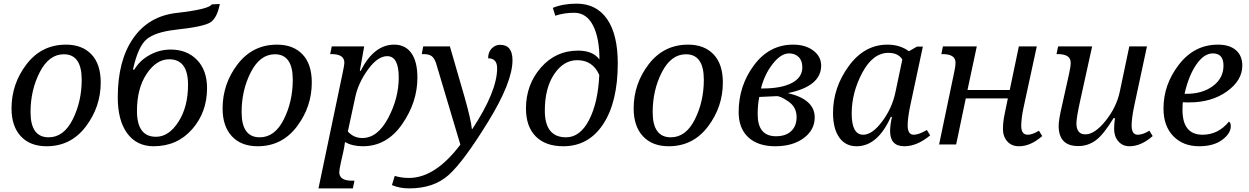

<svg xmlns="http://www.w3.org/2000/svg" viewBox="-20 -790 6833 1050"><path d="M340.8 -545.9Q429.2 -545.9 480 -492.7Q530.8 -439.5 530.8 -338.9Q530.8 -205.6 449.2 -97.9Q367.7 9.8 234.9 9.8Q144.5 9.8 93.8 -44.9Q43 -99.6 43 -196.8Q43 -331.5 125.2 -438.7Q207.5 -545.9 340.8 -545.9ZM246.1 -39.1Q328.6 -39.1 377.7 -137Q426.8 -234.9 426.8 -354Q426.8 -493.2 329.1 -493.2Q247.6 -493.2 197.3 -395Q147 -296.9 147 -176.8Q147 -39.1 246.1 -39.1Z M1138.2 -766.1 1182.1 -768.1Q1168 -695.3 1134 -669.9Q1100.1 -644.5 938 -627Q828.1 -614.3 781.5 -575Q734.9 -535.6 707 -409.2H714.4Q744.1 -459.5 798.6 -489.3Q853 -519 913.1 -519Q1002.4 -519 1057.4 -462.4Q1112.3 -405.8 1112.3 -308.1Q1112.3 -175.8 1030.5 -83Q948.7 9.8 820.3 9.8Q728 9.8 676 -60.5Q624 -130.9 624 -257.8Q624 -459 708.3 -580.3Q792.5 -701.7 945.3 -719.2Q1122.6 -739.3 1138.2 -766.1ZM833 -42Q903.3 -42 955.8 -123.8Q1008.3 -205.6 1008.3 -326.2Q1008.3 -465.8 905.3 -465.8Q835 -465.8 782 -386.2Q729 -306.6 729 -183.1Q729 -42 833 -42Z M1495.1 -545.9Q1583.5 -545.9 1634.3 -492.7Q1685.1 -439.5 1685.1 -338.9Q1685.1 -205.6 1603.5 -97.9Q1522 9.8 1389.2 9.8Q1298.8 9.8 1248 -44.9Q1197.3 -99.6 1197.3 -196.8Q1197.3 -331.5 1279.5 -438.7Q1361.8 -545.9 1495.1 -545.9ZM1400.4 -39.1Q1482.9 -39.1 1532 -137Q1581.1 -234.9 1581.1 -354Q1581.1 -493.2 1483.4 -493.2Q1401.9 -493.2 1351.6 -395Q1301.3 -296.9 1301.3 -176.8Q1301.3 -39.1 1400.4 -39.1Z M1918.5 198.2 1909.7 240.2H1721.7L1854.5 -394Q1863.3 -436 1863.3 -446.8Q1863.3 -494.1 1793.5 -494.1H1785.6L1794.4 -536.1H1971.7L1947.8 -402.8H1952.6Q2024.9 -545.9 2135.7 -545.9Q2196.8 -545.9 2229.7 -499.5Q2262.7 -453.1 2262.7 -365.2Q2262.7 -231 2179 -110.6Q2095.2 9.8 1964.4 9.8Q1907.2 9.8 1866.7 -13.2Q1862.3 19 1858.4 35.2L1844.7 96.2Q1835.4 137.7 1835.4 151.9Q1835.4 198.2 1905.3 198.2ZM1882.3 -70.8Q1914.6 -35.2 1961.4 -35.2Q2044.9 -35.2 2102.8 -144.3Q2160.6 -253.4 2160.6 -366.2Q2160.6 -482.9 2097.7 -482.9Q2045.9 -482.9 1993.2 -410.9Q1940.4 -338.9 1923.3 -261.2Z M2365.7 -440.9Q2356.9 -470.2 2341.8 -482.2Q2326.7 -494.1 2296.9 -494.1H2286.6L2294.4 -536.1H2440.4L2518.6 -266.1Q2554.7 -140.6 2560.5 -85H2563.5Q2698.7 -290.5 2698.7 -417Q2698.7 -471.2 2649.4 -471.2Q2649.4 -504.9 2668.9 -524.9Q2688.5 -544.9 2714.8 -544.9Q2782.7 -544.9 2782.7 -460.9Q2782.7 -340.3 2647.9 -121.8Q2513.2 96.7 2431.9 168.5Q2350.6 240.2 2217.8 240.2Q2165 240.2 2123.5 222.2L2138.7 171.9Q2173.8 183.1 2216.8 183.1Q2359.9 183.1 2497.6 1Z M3258.3 -464.8Q3258.3 -583 3222.7 -651.6Q3187 -720.2 3119.6 -720.2Q3065.4 -720.2 3016.6 -704.1L3003.4 -747.1Q3059.1 -770 3133.3 -770Q3241.2 -770 3299.8 -686Q3358.4 -602.1 3358.4 -443.8Q3358.4 -232.4 3278.8 -111.3Q3199.2 9.8 3060.5 9.8Q2962.9 9.8 2909.7 -44.2Q2856.4 -98.1 2856.4 -196.8Q2856.4 -326.2 2937.5 -419.7Q3018.6 -513.2 3141.6 -513.2Q3222.2 -513.2 3258.3 -464.8ZM3257.3 -379.9Q3221.7 -460.9 3136.7 -460.9Q3062 -460.9 3010.7 -384.5Q2959.5 -308.1 2959.5 -185.1Q2959.5 -39.1 3075.7 -39.1Q3152.3 -39.1 3201.4 -133.8Q3250.5 -228.5 3257.3 -379.9Z M3743.2 -545.9Q3831.5 -545.9 3882.3 -492.7Q3933.1 -439.5 3933.1 -338.9Q3933.1 -205.6 3851.6 -97.9Q3770 9.8 3637.2 9.8Q3546.9 9.8 3496.1 -44.9Q3445.3 -99.6 3445.3 -196.8Q3445.3 -331.5 3527.6 -438.7Q3609.9 -545.9 3743.2 -545.9ZM3648.4 -39.1Q3731 -39.1 3780 -137Q3829.1 -234.9 3829.1 -354Q3829.1 -493.2 3731.4 -493.2Q3649.9 -493.2 3599.6 -395Q3549.3 -296.9 3549.3 -176.8Q3549.3 -39.1 3648.4 -39.1Z M4288.6 -280.8Q4435.5 -246.6 4435.5 -147.9Q4435.5 -79.6 4375.5 -34.9Q4315.4 9.8 4219.7 9.8Q4125 9.8 4072.3 -39.1Q4019.5 -87.9 4019.5 -176.8Q4019.5 -320.8 4103.3 -433.3Q4187 -545.9 4317.4 -545.9Q4384.3 -545.9 4427.5 -513.7Q4470.7 -481.4 4470.7 -431.2Q4470.7 -317.9 4288.6 -280.8ZM4141.6 -306.2H4151.4Q4252.9 -306.2 4310.3 -336.2Q4367.7 -366.2 4367.7 -421.9Q4367.7 -458.5 4347.4 -478.3Q4327.1 -498 4295.4 -498Q4250.5 -498 4205.6 -440.4Q4160.6 -382.8 4141.6 -306.2ZM4132.3 -259.8Q4123.5 -216.8 4123.5 -165Q4123.5 -44.9 4223.6 -44.9Q4276.9 -44.9 4306.6 -72.8Q4336.4 -100.6 4336.4 -149.9Q4336.4 -203.6 4293 -233.9Q4249.5 -264.2 4228.5 -264.2Z M4857.9 -150.9H4851.6Q4779.8 9.8 4664.6 9.8Q4603.5 9.8 4569.6 -38.3Q4535.6 -86.4 4535.6 -172.9Q4535.6 -310.5 4621.3 -428.2Q4707 -545.9 4833.5 -545.9Q4901.4 -545.9 4950.7 -509.8L4994.6 -535.2H5026.9L4958.5 -214.8Q4943.8 -146 4943.8 -104Q4943.8 -53.2 4976.6 -53.2Q5004.9 -53.2 5048.8 -79.1L5066.9 -49.8Q4995.1 9.8 4925.8 9.8Q4847.7 9.8 4847.7 -73.2Q4847.7 -105 4857.9 -150.9ZM4914.6 -464.8Q4891.6 -501 4838.9 -501Q4753.4 -501 4695.6 -392.3Q4637.7 -283.7 4637.7 -168.9Q4637.7 -53.2 4700.7 -53.2Q4750.5 -53.2 4805.2 -127Q4859.9 -200.7 4877.4 -288.1Z M5649.9 -536.1 5577.6 -202.1Q5564.9 -143.6 5564.9 -101.1Q5564.9 -53.2 5600.6 -53.2Q5625.5 -53.2 5661.6 -75.2L5679.7 -45.9Q5616.2 9.8 5552.7 9.8Q5512.2 9.8 5488.5 -16.8Q5464.8 -43.5 5464.8 -85Q5464.8 -124 5475.6 -173.8L5491.7 -252H5261.7L5209 0H5115.7L5199.7 -401.9Q5205.6 -429.7 5205.6 -446.8Q5205.6 -494.1 5135.7 -494.1H5127.9L5136.7 -536.1H5321.8L5271 -297.9H5502L5551.8 -536.1Z M5766.6 -536.1H5952.6L5886.7 -236.8Q5866.7 -146 5866.7 -116.2Q5866.7 -55.2 5915.5 -55.2Q5966.8 -55.2 6026.1 -129.2Q6085.4 -203.1 6103.5 -287.1L6155.8 -536.1H6252.4L6183.6 -214.8Q6168.5 -144 6168.5 -104Q6168.5 -53.2 6201.7 -53.2Q6230 -53.2 6265.6 -75.2L6283.7 -45.9Q6220.2 9.8 6156.7 9.8Q6119.1 9.8 6095.9 -17.1Q6072.8 -43.9 6072.8 -85Q6072.8 -110.8 6077.6 -144H6069.8Q6015.6 -54.7 5972.9 -22.9Q5930.2 8.8 5876.5 8.8Q5769.5 8.8 5769.5 -102.1Q5769.5 -133.8 5787.6 -211.9L5826.7 -387.2Q5835.4 -426.8 5835.4 -446.8Q5835.4 -494.1 5765.6 -494.1H5757.8Z M6700.7 -125Q6710.9 -118.7 6710.9 -100.1Q6710.9 -60.1 6663.8 -25.1Q6616.7 9.8 6537.6 9.8Q6450.2 9.8 6396.5 -45.4Q6342.8 -100.6 6342.8 -196.8Q6342.8 -327.6 6427.2 -436.8Q6511.7 -545.9 6640.6 -545.9Q6704.1 -545.9 6739 -515.6Q6773.9 -485.4 6773.9 -431.2Q6773.9 -350.1 6689.7 -290Q6605.5 -230 6483.9 -230H6466.8Q6458 -230 6448.7 -231Q6446.8 -217.3 6446.8 -189Q6446.8 -53.2 6556.6 -53.2Q6642.1 -53.2 6700.7 -125ZM6458 -276.9H6467.8Q6556.2 -276.9 6613.5 -319.8Q6670.9 -362.8 6670.9 -431.2Q6670.9 -498 6612.8 -498Q6564.5 -498 6522.5 -437.3Q6480.5 -376.5 6458 -276.9Z"/></svg>

Font: Droid Serif
Style: Italic
Weight: 400
Italic angle: -12°
Designer: Monotype Design team
Foundry: Monotype Imaging Inc.
Version: Version 1.03